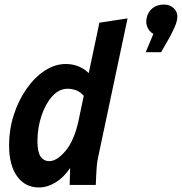

<svg xmlns="http://www.w3.org/2000/svg" viewBox="-20 -815 801 846"><path d="M20 -175Q20 -244 40.5 -308Q61 -372 96.5 -423Q132 -474 177 -503.5Q222 -533 270 -533Q329 -533 371 -493L418 -715L542 -734L413 -125Q408 -102 406.5 -84.5Q405 -67 404 -45L402 0H287L289 -75Q262 -34 225.5 -11.5Q189 11 151 11Q91 11 55.5 -38Q20 -87 20 -175ZM145 -193Q145 -145 159 -125Q173 -105 197 -105Q231 -105 269 -150.5Q307 -196 326 -283L349 -393Q333 -411 314.5 -417.5Q296 -424 278 -424Q240 -424 210 -390.5Q180 -357 162.5 -304Q145 -251 145 -193ZM759 -723Q755 -702 727 -650L690 -585H622L656 -666Q642 -672 631.5 -691Q621 -710 626 -735Q631 -761 651 -778Q671 -795 703 -795Q731 -795 749 -775Q767 -755 759 -723Z"/></svg>

Font: Radio Canada Condensed SemiBold
Style: Italic
Weight: 600
Width: 3
Italic angle: -12°
Designer: Charles Daoud, Etienne Aubert Bonn, Alexandre Saumier Demers, Jacques Le Bailly
Foundry: Radio-Canada
Version: Version 2.104; ttfautohint (v1.8.4.7-5d5b);gftools[0.9.28.de